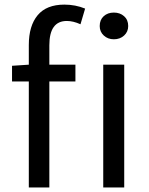

<svg xmlns="http://www.w3.org/2000/svg" viewBox="-20 -829 659 849"><path d="M107.4 -543V-629.9Q107.4 -714.8 146.5 -761.7Q185.5 -808.6 264.6 -808.6Q313.5 -808.6 356.4 -791L335.9 -721.7Q303.7 -736.3 275.4 -736.3Q198.2 -736.3 198.2 -628.9V-543H313.5V-468.8H198.2V0H107.4V-468.8H33.2V-538.1ZM436.5 0V-543H529.3V0ZM546.9 -713.9Q546.9 -688.5 528.8 -671.9Q510.7 -655.3 483.4 -655.3Q457 -655.3 439 -671.9Q420.9 -688.5 420.9 -713.9Q420.9 -741.2 438.5 -757.3Q456.1 -773.4 483.4 -773.4Q510.7 -773.4 528.8 -757.3Q546.9 -741.2 546.9 -713.9Z"/></svg>

Font: Gen Shin Gothic Regular
Style: Regular
Weight: 400
Designer: [Source Han Sans]
Ryoko NISHIZUKA  (kana & ideographs); Paul D. Hunt (Latin, Greek & Cyrillic); Wenlong ZHANG  (bopomofo
Version: Version 1.002.20150607